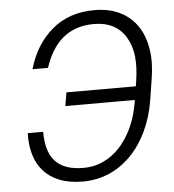

<svg xmlns="http://www.w3.org/2000/svg" viewBox="-53 -786 767 845"><g transform="rotate(-5 330.5 -363.5)"><path d="M55.8 -223.4H123.9Q123.9 -181.1 133 -148.6Q142 -116.1 161.8 -94.1Q181.5 -72.1 212.5 -60.9Q243.6 -49.7 287.3 -49.7Q323.9 -49.7 354.9 -60.5Q386 -71.4 412.1 -90.4Q438.2 -109.4 459 -135.1Q479.8 -160.9 495.4 -190.7Q511 -220.5 521.3 -253.2Q531.6 -285.9 536.6 -318.5L538 -327.8H231.2L241.1 -387.4H547.6L550.8 -407.3Q560.7 -469.5 555.8 -517.6Q550.8 -565.7 528.4 -603.3Q484.7 -676.8 386.4 -676.5Q344.8 -676.5 310.7 -664.8Q276.6 -653.1 249.8 -630.7Q223 -608.3 203.1 -575.8Q183.2 -543.3 169.7 -501.8H101.2Q131.4 -608 206.3 -672.6Q281.6 -737.2 394.9 -737.2Q459.2 -737.2 507.1 -713.8Q555 -690.3 584.2 -647.4Q613.3 -604.4 622.7 -543.9Q632.1 -483.3 619.3 -409.1L604.8 -317.1Q592 -242.5 562.7 -182.2Q533.4 -121.8 490.9 -79Q448.5 -36.2 394.7 -13.1Q340.9 9.9 279.5 9.9Q219.5 9.9 176.3 -7.5Q133.2 -24.9 105.8 -55.9Q78.5 -87 66.2 -129.8Q54 -172.6 55.8 -223.4Z"/></g></svg>

Font: Inter P Light
Style: Italic
Weight: 300
Italic angle: 9.39999°
Designer: Rasmus Andersson
Foundry: rsms
Version: Version 3.018;git-588b23468